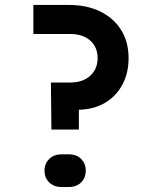

<svg xmlns="http://www.w3.org/2000/svg" viewBox="-20 -750 639 775"><path d="M187.5 -227.1 185.5 -417H264.6Q314 -417 344 -444.1Q374 -471.2 374 -515.1Q374 -560.1 344 -586.4Q314 -612.8 263.7 -612.8H114.7V-730H257.3Q331.1 -730 385 -703.4Q439 -676.8 469 -628.9Q499 -581.1 499 -515.1Q499 -454.1 473.6 -407.5Q448.2 -360.8 403.1 -334.5Q357.9 -308.1 298.3 -307.1V-227.1ZM228.5 4.9Q197.8 4.9 178.7 -13.7Q159.7 -32.2 159.7 -61Q159.7 -89.8 178.7 -108.4Q197.8 -127 228.5 -127H258.3Q289.1 -127 307.6 -108.4Q326.2 -89.8 326.2 -61Q326.2 -32.2 307.4 -13.7Q288.6 4.9 257.3 4.9Z"/></svg>

Font: UDEV Gothic 35
Style: Bold
Weight: 700
Version: v2.1.0; ttfautohint (v1.8.4.7-5d5b-dirty) -l 6 -r 45 -G 200 